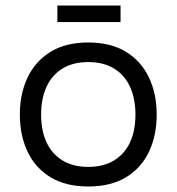

<svg xmlns="http://www.w3.org/2000/svg" viewBox="-20 -665 640 696"><path d="M300 11Q218 11 163 -22.5Q108 -56 80 -115Q52 -174 52 -250Q52 -325 80 -384Q108 -443 163 -477Q218 -511 300 -511Q382 -511 437 -477Q492 -443 520 -384Q548 -325 548 -250Q548 -174 520 -115Q492 -56 437 -22.5Q382 11 300 11ZM300 -60Q355 -60 393.5 -83.5Q432 -107 451.5 -149.5Q471 -192 471 -250Q471 -307 451.5 -350Q432 -393 393.5 -416.5Q355 -440 300 -440Q245 -440 206.5 -416.5Q168 -393 148.5 -350Q129 -307 129 -250Q129 -192 148.5 -149.5Q168 -107 206.5 -83.5Q245 -60 300 -60ZM188 -645H417V-585H188Z"/></svg>

Font: Nata Sans
Style: Regular
Weight: 400
Designer: Daniel Uzquiano Cruz
Version: Version 1.001